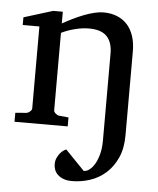

<svg xmlns="http://www.w3.org/2000/svg" viewBox="-52 -539 671 813"><g transform="rotate(5 283.5 -132.5)"><path d="M493.2 16.1Q493.2 71.8 475.1 111.8Q457 151.9 427.7 178Q398.4 204.1 360.8 216.6Q323.2 229 284.2 229Q262.2 229 247.3 223.1Q232.4 217.3 222.9 208Q213.4 198.7 209.2 187.3Q205.1 175.8 205.1 164.1Q205.1 148.9 210.9 136.5Q216.8 124 224.1 115.7Q231.4 107.4 238.8 102.8Q246.1 98.1 249 98.1L330.1 182.1Q341.8 182.1 354 173.1Q366.2 164.1 376.5 146.7Q386.7 129.4 393.3 104.2Q399.9 79.1 399.9 46.9V-323.2Q399.9 -370.6 376.2 -395.8Q352.5 -420.9 299.8 -420.9Q271.5 -420.9 240 -412.8Q208.5 -404.8 183.1 -392.1V-63Q183.1 -56.2 190.7 -49.6Q198.2 -43 205.1 -42L246.1 -38.1V0H20V-38.1L67.9 -42Q74.7 -43 82.3 -49.6Q89.8 -56.2 89.8 -63V-411.1H19V-443.8L142.1 -481.9H183.1V-432.1Q204.1 -443.8 227.1 -455.1Q250 -466.3 272.7 -475.1Q295.4 -483.9 316.7 -489Q337.9 -494.1 355 -494.1Q387.7 -494.1 413.3 -483.6Q439 -473.1 456.8 -453.4Q474.6 -433.6 483.9 -405Q493.2 -376.5 493.2 -339.8Z"/></g></svg>

Font: Charis SIL Am
Style: Regular
Weight: 400
Foundry: SIL International
Version: Version 5.000